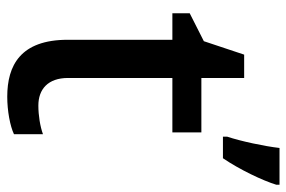

<svg xmlns="http://www.w3.org/2000/svg" viewBox="-154 -646 810 543"><g transform="rotate(90 251.5 -375.0)"><path d="M503 -751V-760H399C394 -717 380 -651 367 -612V-600H428C460 -647 491 -712 503 -751ZM279 -78C233 -78 201 -105 201 -162V-457H355V-539H201V-660H135L97 -546L18 -506V-457H93V-161C93 -27 166 10 254 10C294 10 337 2 360 -9V-91C338 -83 307 -78 279 -78Z"/></g></svg>

Font: Noto Sans Lisu Medium
Style: Regular
Weight: 500
Designer: Monotype Design Team. David Williams.
Foundry: Monotype Imaging Inc.
Version: Version 2.102